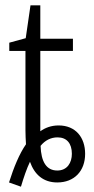

<svg xmlns="http://www.w3.org/2000/svg" viewBox="-20 -678 356 724"><path d="M59 26C69 -8 81 -43 93 -68C110 -20 143 10 196 10C260 10 301 -33 301 -98C301 -160 265 -205 201 -205C173 -205 150 -196 132 -183V-486H255V-532H132V-658H95L77 -534L15 -517V-486H76V-186C76 -168 77 -151 78 -134C53 -98 32 -47 14 10ZM196 -35C155 -35 135 -68 133 -128C150 -149 172 -160 197 -160C232 -160 251 -137 251 -98C251 -65 234 -35 196 -35Z"/></svg>

Font: Noto Sans Display SemiCondensed Light
Style: Regular
Weight: 300
Width: 4
Designer: Monotype Design Team
Foundry: Monotype Imaging Inc.
Version: Version 1.900